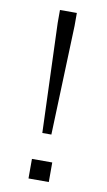

<svg xmlns="http://www.w3.org/2000/svg" viewBox="-81 -731 432 773"><g transform="rotate(10 135.0 -345.0)"><path d="M116 -190 100 -637V-690H169V-637L153 -190ZM93 0V-80H176V0Z"/></g></svg>

Font: Mozilla Text ExtraLight
Style: Regular
Weight: 200
Designer: Studio DRAMA
Foundry: Studio DRAMA
Version: Version 1.000